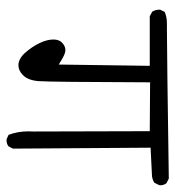

<svg xmlns="http://www.w3.org/2000/svg" viewBox="6 -602 540 591"><g transform="rotate(90 275.5 -307.0)"><path d="M69.8 -551.3H52.2Q32.7 -551.3 17.1 -544.4L10.3 -530.3Q10.3 -529.8 10.3 -528.8Q10.3 -515.6 16.6 -505.9L30.3 -498.5H183.1L179.2 -218.3L168 -225.1Q146.5 -238.8 134.8 -238.8Q122.1 -238.8 111.3 -228Q102.1 -218.8 102.1 -201.7Q102.1 -182.1 113.3 -158.9Q124.5 -135.7 143.1 -114.7Q161.6 -94.2 181.2 -94.2Q198.2 -94.2 211.9 -108.4Q227.5 -123.5 230.2 -155.8Q232.9 -188 233.9 -499.5L384.3 -498.5L385.3 -139.6L384.8 -125Q384.8 -92.3 395.5 -64L408.2 -58.1Q410.2 -57.6 412.1 -57.6Q423.3 -57.6 430.7 -63.5L438 -77.1L435.1 -501L522.9 -505.4Q533.7 -506.8 543 -512.7L550.3 -527.3Q550.8 -529.3 550.8 -532.7Q550.8 -536.1 549.3 -540.8Q547.9 -545.4 544.4 -549.8L530.3 -557.1Q138.2 -551.3 69.8 -551.3Z"/></g></svg>

Font: Bakudai
Style: ExtraLight
Weight: 200
Version: Version 1.48